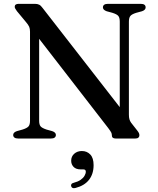

<svg xmlns="http://www.w3.org/2000/svg" viewBox="-20 -720 819 998"><path d="M270.5 -18.5Q270.5 -10 264.2 -5Q258 0 245 0H74.5Q61.5 0 55 -5Q48.5 -10 48.5 -18.5Q48.5 -32 68 -38.5L97 -46.5Q120.5 -54 128.2 -63Q136 -72 136 -92.5V-555.5Q136 -570.5 131.8 -580.8Q127.5 -591 112 -609L68 -662Q61.5 -671 59 -675.8Q56.5 -680.5 56.5 -685Q56.5 -692.5 61.8 -696.2Q67 -700 76 -700H162Q175 -700 183.8 -695.5Q192.5 -691 201.5 -678.5L623.5 -136L602.5 -91.5V-607.5Q602.5 -627.5 595.2 -636.8Q588 -646 564 -653.5L534.5 -661.5Q515 -668.5 515 -681.5Q515 -690.5 521.5 -695.2Q528 -700 541 -700H711.5Q724.5 -700 730.8 -695.2Q737 -690.5 737 -681.5Q737 -668 718 -661.5L688.5 -653.5Q665.5 -646.5 657.8 -637.2Q650 -628 650 -607.5V-124Q650 -109.5 652.8 -100Q655.5 -90.5 662 -81.5L693 -42Q700.5 -32.5 702.5 -27.2Q704.5 -22 704.5 -16.5Q704.5 -9 699.2 -4.5Q694 0 683 0H581.5Q561.5 0 561.5 -16Q561.5 -23.5 558.8 -30Q556 -36.5 542.5 -54.5L146.5 -566L183.5 -594V-92.5Q183.5 -72.5 190.8 -63.5Q198 -54.5 222 -46.5L251 -38.5Q270.5 -32 270.5 -18.5ZM399.5 160.5Q375 160.5 362.5 147.5Q350 134.5 350 115.5Q350 93 366 79Q382 65 405.5 65Q432 65 449.2 83Q466.5 101 466.5 138.5Q466.5 184 442.8 214.5Q419 245 372.5 257Q363 259.5 357.5 257Q352 254.5 350 248Q348 242.5 351.2 237.2Q354.5 232 363.5 230Q385 224.5 398.8 215Q412.5 205.5 419.2 194Q426 182.5 426 172Q426 160.5 413 160.5Z"/></svg>

Font: Fraunces 10pt
Style: Regular
Weight: 400
Version: Version 1.000;[b76b70a41]